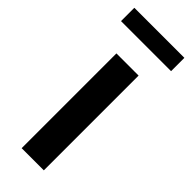

<svg xmlns="http://www.w3.org/2000/svg" viewBox="-238 -739 765 765"><g transform="rotate(45 144.5 -356.5)"><path d="M82 -534H207V0H82ZM4 -713H286V-638H4Z"/></g></svg>

Font: Montserrat Alternates SemiBold
Style: Regular
Weight: 600
Designer: Julieta Ulanovsky
Foundry: Julieta Ulanovsky
Version: Version 7.200